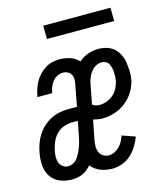

<svg xmlns="http://www.w3.org/2000/svg" viewBox="-109 -795 768 891"><g transform="rotate(-15 275.0 -350.0)"><path d="M126 12Q96 12 69.5 1Q43 -10 27.5 -33Q12 -56 9.5 -86Q7 -116 13 -146V-147Q17 -168 24 -188.5Q31 -209 43.5 -228.5Q56 -248 73 -263.5Q90 -279 110.5 -289.5Q131 -300 152.5 -304Q174 -308 195 -308H236L255 -409Q258 -422 258 -434.5Q258 -447 252.5 -457Q247 -467 236.5 -472.5Q226 -478 214 -478Q200 -478 186.5 -471.5Q173 -465 164 -453.5Q155 -442 149.5 -428.5Q144 -415 142 -402L141 -399H70L72 -405Q75 -422 80.5 -438.5Q86 -455 95 -471Q104 -487 117 -500.5Q130 -514 146 -524Q162 -534 179 -538Q196 -542 213 -542Q240 -542 265 -534Q290 -526 306 -507Q326 -525 351 -533.5Q376 -542 400 -542Q421 -542 441 -536Q461 -530 475.5 -517Q490 -504 499 -486Q508 -468 511 -447.5Q514 -427 515 -406Q516 -385 512 -364Q506 -335 490 -308.5Q474 -282 449.5 -263Q425 -244 396 -234.5Q367 -225 339 -225Q327 -225 315 -227Q303 -229 293 -232L275 -141Q272 -125 271.5 -110Q271 -95 276.5 -81.5Q282 -68 294 -60Q306 -52 322 -52Q335 -52 348.5 -58.5Q362 -65 372.5 -75.5Q383 -86 390 -99Q397 -112 401 -126L464 -104Q456 -82 442.5 -60Q429 -38 410.5 -21.5Q392 -5 368 3.5Q344 12 321 12Q291 12 264 1.5Q237 -9 221 -31Q212 -21 201 -12Q190 -3 177.5 2.5Q165 8 152 10Q139 12 126 12ZM341 -289Q357 -289 374.5 -295.5Q392 -302 406 -314Q420 -326 428.5 -342Q437 -358 441 -375Q443 -386 443.5 -397Q444 -408 443.5 -419Q443 -430 440.5 -440Q438 -450 433.5 -459Q429 -468 419.5 -473Q410 -478 399 -478Q385 -478 371 -470Q357 -462 347.5 -449.5Q338 -437 332.5 -423Q327 -409 324 -394L306 -300Q313 -294 322 -291.5Q331 -289 341 -289ZM126 -52Q136 -52 146.5 -56.5Q157 -61 164.5 -68.5Q172 -76 177.5 -85.5Q183 -95 187.5 -104.5Q192 -114 195.5 -123.5Q199 -133 202 -143Q205 -153 207 -163Q209 -173 211 -183L223 -244H194Q175 -244 154.5 -236.5Q134 -229 119 -213Q104 -197 96 -177.5Q88 -158 84 -138Q81 -124 80.5 -109Q80 -94 84.5 -81.5Q89 -69 100.5 -60.5Q112 -52 126 -52ZM506 -648H183L182 -712H505Z"/></g></svg>

Font: Lode
Style: Italic
Weight: 400
Italic angle: -11°
Monospace: yes
Designer: Belleve Invis
Foundry: Belleve Invis
Version: Version 29.2.0; ttfautohint (v1.8.3)